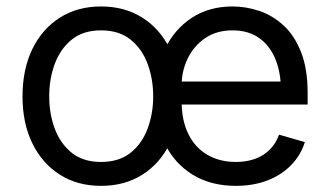

<svg xmlns="http://www.w3.org/2000/svg" viewBox="-20 -573 1037 604"><path d="M297.9 11.7Q224.1 11.7 168.5 -23.4Q112.8 -58.6 81.8 -122.1Q50.8 -185.5 50.8 -269.5Q50.8 -355 81.8 -418.7Q112.8 -482.4 168.5 -517.6Q224.1 -552.7 297.9 -552.7Q372.1 -552.7 427.7 -517.6Q483.4 -482.4 514.6 -418.7Q545.9 -355 545.9 -269.5Q545.9 -185.5 514.6 -122.1Q483.4 -58.6 427.7 -23.4Q372.1 11.7 297.9 11.7ZM297.9 -63.5Q354.5 -63.5 390.6 -92.3Q426.8 -121.1 444.3 -168.2Q461.9 -215.3 461.9 -269.5Q461.9 -324.7 444.3 -372.1Q426.8 -419.4 390.6 -448.5Q354.5 -477.5 297.9 -477.5Q241.7 -477.5 205.8 -448.5Q169.9 -419.4 152.3 -372.1Q134.8 -324.7 134.8 -269.5Q134.8 -215.3 152.3 -168.2Q169.9 -121.1 205.8 -92.3Q241.7 -63.5 297.9 -63.5ZM722.2 11.7Q643.6 11.7 586.2 -23.4Q528.8 -58.6 498 -121.8Q467.3 -185.1 467.3 -268.6Q467.3 -352.5 497.6 -416.5Q527.8 -480.5 582.8 -516.6Q637.7 -552.7 711.4 -552.7Q753.9 -552.7 795.9 -538.6Q837.9 -524.4 872.3 -492.7Q906.7 -460.9 927.2 -408.7Q947.8 -356.4 947.8 -280.3V-244.1H526.9V-316.4H902.3L863.8 -289.1Q863.8 -343.8 846.7 -386.2Q829.6 -428.7 795.7 -453.1Q761.7 -477.5 711.4 -477.5Q661.1 -477.5 625.2 -452.9Q589.4 -428.2 570.3 -388.7Q551.3 -349.1 551.3 -303.7V-255.9Q551.3 -193.8 572.8 -150.9Q594.2 -107.9 632.8 -85.7Q671.4 -63.5 722.2 -63.5Q754.9 -63.5 781.7 -73Q808.6 -82.5 828.1 -101.8Q847.7 -121.1 857.9 -149.4L939 -126Q926.3 -85 896.2 -54Q866.2 -22.9 821.8 -5.6Q777.3 11.7 722.2 11.7Z"/></svg>

Font: GitLab Sans
Style: Regular
Weight: 400
Designer: Rasmus Andersson
Foundry: Modifications by GitLab B.V., manufactured by rsms
Version: Version 4.000;git-c8fb6b7